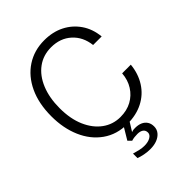

<svg xmlns="http://www.w3.org/2000/svg" viewBox="-262 -832 1174 1174"><g transform="rotate(-45 325.0 -245.0)"><path d="M340 12Q249 12 182 -35.5Q115 -83 79.5 -165Q44 -247 44 -350Q44 -460 82 -541Q120 -622 187.5 -666Q255 -710 342 -710Q415 -710 471.5 -681.5Q528 -653 564 -601Q600 -549 607 -478H533Q524 -556 472 -603Q420 -650 341 -650Q273 -650 222 -612.5Q171 -575 143 -507Q115 -439 115 -349Q115 -257 144.5 -189.5Q174 -122 225 -85Q276 -48 340 -48Q396 -48 438 -71Q480 -94 506 -135Q532 -176 536 -230H611Q604 -158 569 -103Q534 -48 475.5 -18Q417 12 340 12ZM330 220Q304 220 279.5 215Q255 210 236 203V164Q260 171 280 175.5Q300 180 319 180Q352 180 372 168Q392 156 392 138Q392 118 378 108Q364 98 340 98Q327 98 313.5 99.5Q300 101 288 105L267 84L330 -21L368 -2L325 67Q336 63 343 62.5Q350 62 356 62Q383 62 402.5 70.5Q422 79 433.5 96Q445 113 445 138Q445 163 430 181.5Q415 200 389.5 210Q364 220 330 220Z"/></g></svg>

Font: Azeret Mono Thin ExtraLight
Style: Regular
Weight: 250
Version: Version 1.002